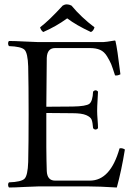

<svg xmlns="http://www.w3.org/2000/svg" viewBox="-20 -833 607 858"><path d="M299.3 -808.1Q343.3 -755.4 402.3 -710.9Q397.5 -694.3 386.2 -689.9Q320.8 -720.2 280.3 -751Q253.9 -731.9 229 -717.8Q204.1 -703.6 173.3 -689.9Q162.6 -697.3 159.2 -710.9Q199.7 -741.7 260.3 -808.1Q277.8 -818.8 299.3 -808.1ZM304.2 -356.9Q365.2 -357.9 379.6 -369.4Q394 -380.9 396 -423.8Q407.2 -435.1 418 -423.8Q418 -414.1 416 -385.5Q414.1 -356.9 414.1 -337.9Q414.1 -321.8 416 -298.8Q418 -275.9 418 -259.8Q406.7 -248.5 396 -259.8Q394 -286.6 389.4 -298.3Q384.8 -310.1 365 -318.6Q345.2 -327.1 304.2 -327.1L187 -328.1Q186 -153.3 189 -68.8Q190.9 -25.9 226.1 -25.9H381.8Q473.6 -25.9 514.2 -169.9Q525.4 -172.9 538.1 -165Q522.9 -70.8 502 4.9Q421.9 0 374 0H151.9Q136.7 0 90.3 2.4Q43.9 4.9 20 4.9Q16.1 0 16.1 -7.1Q16.1 -14.2 20 -18.1Q75.2 -20 89.6 -34.4Q104 -48.8 106 -108.9Q107.9 -190.9 107.9 -320.8Q107.9 -453.6 106 -536.1Q104 -596.2 89.6 -610.6Q75.2 -625 20 -627Q16.1 -631.8 16.1 -638.9Q16.1 -646 20 -649.9Q44.9 -649.9 89.8 -647.5Q134.8 -645 149.9 -645H441.9Q451.7 -645 492.2 -651.9Q496.1 -651.9 496.1 -648.9Q503.9 -618.2 518.1 -501Q504.9 -494.1 494.1 -496.1Q482.9 -531.2 477.1 -545.7Q471.2 -560.1 458.5 -581.1Q445.8 -602.1 427.5 -610.1Q409.2 -618.2 381.8 -618.2H226.1Q190.9 -618.2 189 -574.2L187 -356Z"/></svg>

Font: Linux Libertine Display
Style: Regular
Weight: 400
Designer: Philipp H. Poll
Foundry: Philipp H. Poll
Version: Version 5.0.9